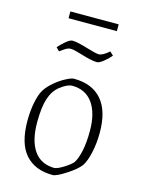

<svg xmlns="http://www.w3.org/2000/svg" viewBox="-116 -823 675 902"><g transform="rotate(15 221.5 -372.0)"><path d="M50 -206Q50 -253 58 -294Q66 -335 80 -359Q96 -384 122 -405.5Q148 -427 173.5 -440Q199 -453 210 -453Q299 -453 346 -399Q393 -345 393 -239Q393 -189 383 -143Q373 -97 357 -73Q339 -49 293.5 -19.5Q248 10 230 10Q144 10 97 -43Q50 -96 50 -206ZM314 -75Q328 -95 337 -136.5Q346 -178 346 -235Q346 -322 311 -370.5Q276 -419 211 -419Q188 -419 153 -392Q123 -368 109.5 -325.5Q96 -283 96 -210Q96 -122 129.5 -73.5Q163 -25 229 -24Q244 -25 273 -43Q302 -61 314 -75ZM213 -573Q209 -574 190 -579.5Q171 -585 160 -585Q149 -585 137.5 -578.5Q126 -572 109 -559L93 -575Q108 -592 127 -608Q146 -624 158 -624Q181 -624 236 -607Q279 -594 293 -594Q311 -594 342 -621L359 -605Q345 -588 325 -572Q305 -556 294 -556Q268 -556 213 -573ZM112 -754H347V-721H112Z"/></g></svg>

Font: Grenze ExtraLight
Style: Regular
Weight: 275
Designer: Renata Polastri
Foundry: Omnibus-Type
Version: Version 1.002; ttfautohint (v1.8)